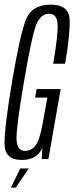

<svg xmlns="http://www.w3.org/2000/svg" viewBox="-25 -700 327 845"><path d="M71 4Q136.5 4 161.5 -48.5L158.5 0H188L242 -308H136L129.5 -270.5H183.5L163 -157.5Q150 -85 131.8 -60.5Q113.5 -36 84.5 -36Q50 -36 47.8 -85.8Q45.5 -135.5 80 -337.5Q116.5 -552.5 136.5 -596Q156.5 -639.5 191.5 -639.5Q226 -639.5 228.5 -593Q231 -546.5 209 -419.5H261.5Q283.5 -545 281.5 -612.2Q279.5 -679.5 198.5 -679.5Q115.5 -679.5 89.5 -614.8Q63.5 -550 28 -340.5Q-6.5 -133.5 -5 -64.8Q-3.5 4 71 4ZM23 125.5H44.5L101.5 41.5H64Z"/></svg>

Font: Anybody ExtraCondensed Light
Style: Italic
Weight: 300
Width: 2
Italic angle: -10°
Version: Version 1.113;gftools[0.9.25]